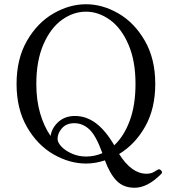

<svg xmlns="http://www.w3.org/2000/svg" viewBox="-20 -756 840 904"><path d="M743 55Q743 59 738 64Q674 128 614 128Q561 128 529 95Q497 62 474 -1Q429 14 385 14Q307 14 231.5 -29.5Q156 -73 107 -158Q58 -243 58 -361Q58 -479 107 -564Q156 -649 231.5 -692.5Q307 -736 385 -736Q463 -736 538 -692.5Q613 -649 662 -564Q711 -479 711 -361Q711 -245 664 -161Q617 -77 541 -31Q599 62 670 62Q685 62 695.5 58Q706 54 719 45Q725 41 729 41Q733 41 738 46Q743 51 743 55ZM333 -210Q386 -210 431.5 -176Q477 -142 518 -72Q564 -115 591 -188Q618 -261 618 -361Q618 -470 584.5 -547Q551 -624 497.5 -662.5Q444 -701 385 -701Q325 -701 271.5 -662.5Q218 -624 184.5 -547Q151 -470 151 -361Q151 -284 169 -222.5Q187 -161 218 -116Q225 -156 256 -183Q287 -210 333 -210ZM385 -19Q426 -19 462 -35Q432 -118 400.5 -147Q369 -176 330 -176Q293 -176 272 -152.5Q251 -129 251 -102Q251 -85 269.5 -65.5Q288 -46 319 -32.5Q350 -19 385 -19Z"/></svg>

Font: Shippori Mincho
Style: Regular
Weight: 400
Designer: FONTDASU
Foundry: FONTDASU / Google Inc. / but / Adobe
Version: Version 3.110; ttfautohint (v1.8.3)